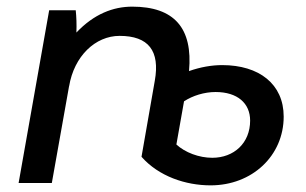

<svg xmlns="http://www.w3.org/2000/svg" viewBox="-20 -551 921 578"><path d="M614 7C739 7 834 -82 834 -200C834 -298 760 -355 649 -355C617 -355 583 -349 549 -337C561 -467 504 -531 378 -531C321 -531 263 -509 210 -453C211 -477 210 -501 208 -520H128L36 0H136L188 -292V-291C203 -382 267 -443 340 -443C427 -443 462 -398 446 -308L406 -79C458 -20 539 7 614 7ZM511 -116 534 -246C560 -263 595 -274 629 -274C695 -274 733 -240 733 -188C733 -120 684 -76 619 -76C579 -76 537 -92 511 -116Z"/></svg>

Font: Fixel Display Medium
Style: Italic
Weight: 500
Italic angle: -10°
Designer: AlfaBravo + MacPaw
Foundry: Kyrylo Tkachov, Marchela Mozhyna, Serhii Makarenko, Maria Weinstein, Zakhar Kryvoshyya
Version: Version 1.210;Glyphs 3.2 (3217)